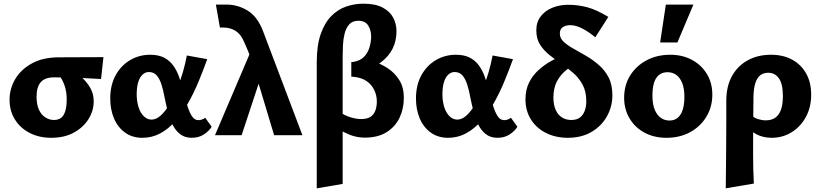

<svg xmlns="http://www.w3.org/2000/svg" viewBox="-20 -736 4467 1045"><path d="M259 14Q193 14 141.5 -12.5Q90 -39 61 -86Q32 -133 32 -193Q32 -253 62.5 -305Q93 -357 152 -390Q211 -423 296 -424L543 -425L530 -306Q467 -310 405.5 -312.5Q344 -315 274 -315Q226 -315 202.5 -289.5Q179 -264 179 -210Q179 -168 191.5 -140Q204 -112 226 -97.5Q248 -83 274 -83Q298 -83 313 -95Q328 -107 335.5 -132Q343 -157 343 -194Q343 -228 336 -255Q329 -282 317 -303Q305 -324 289 -338L372 -357Q401 -337 427.5 -312.5Q454 -288 472 -256.5Q490 -225 490 -184Q490 -133 461.5 -87.5Q433 -42 381.5 -14Q330 14 259 14Z M755 14Q700 14 660.5 -14.5Q621 -43 600.5 -91.5Q580 -140 580 -200Q580 -273 609.5 -326.5Q639 -380 688.5 -409Q738 -438 797 -438Q843 -438 873.5 -422Q904 -406 923.5 -378.5Q943 -351 955 -316.5Q967 -282 976 -246Q988 -198 999.5 -161Q1011 -124 1025 -103Q1039 -82 1060 -82Q1068 -82 1078 -85Q1088 -88 1097 -95L1132 -46Q1118 -23 1090 -4.5Q1062 14 1023 14Q985 14 959 -7Q933 -28 917.5 -61Q902 -94 892.5 -132Q883 -170 876 -205Q869 -244 859 -275.5Q849 -307 833 -325.5Q817 -344 790 -344Q771 -344 755.5 -329.5Q740 -315 732 -288Q724 -261 724 -223Q724 -186 733.5 -154.5Q743 -123 762 -104Q781 -85 805 -85Q830 -85 854.5 -107Q879 -129 901 -166Q923 -203 942 -248.5Q961 -294 975 -342Q989 -390 997 -434L1108 -414Q1086 -353 1060.5 -291.5Q1035 -230 1004 -175.5Q973 -121 935.5 -78Q898 -35 853 -10.5Q808 14 755 14Z M1472 0 1364 -359Q1353 -397 1343 -424.5Q1333 -452 1324 -472.5Q1315 -493 1308 -509Q1291 -550 1262 -568Q1233 -586 1198 -586Q1191 -586 1187 -586Q1183 -586 1177 -586L1155 -711Q1169 -711 1184 -711Q1199 -711 1214 -711Q1274 -711 1327.5 -678.5Q1381 -646 1411 -568L1626 0ZM1150 0 1356 -483 1408 -342 1295 0Z M1704 289V-397Q1704 -489 1725.5 -550.5Q1747 -612 1783 -648.5Q1819 -685 1864.5 -700.5Q1910 -716 1958 -716Q2022 -716 2061.5 -695.5Q2101 -675 2119.5 -641Q2138 -607 2138 -566Q2138 -515 2117.5 -472.5Q2097 -430 2053.5 -397Q2010 -364 1942 -340L2016 -400Q2053 -389 2090.5 -364.5Q2128 -340 2153 -300.5Q2178 -261 2178 -204Q2178 -144 2154.5 -95Q2131 -46 2084 -16.5Q2037 13 1966 13Q1910 13 1856.5 -14.5Q1803 -42 1766 -92L1810 -150Q1832 -118 1872 -103Q1912 -88 1946 -88Q1977 -88 1995.5 -99.5Q2014 -111 2022.5 -133Q2031 -155 2031 -184Q2031 -216 2017.5 -245Q2004 -274 1976 -294Q1948 -314 1903 -318L1892 -319V-398L1903 -399Q1940 -405 1961 -426.5Q1982 -448 1991 -478.5Q2000 -509 2000 -538Q2000 -571 1984 -597Q1968 -623 1930 -623Q1898 -623 1880.5 -603Q1863 -583 1855.5 -552.5Q1848 -522 1846.5 -488.5Q1845 -455 1845 -427V265Z M2419 14Q2364 14 2324.5 -14.5Q2285 -43 2264.5 -91.5Q2244 -140 2244 -200Q2244 -273 2273.5 -326.5Q2303 -380 2352.5 -409Q2402 -438 2461 -438Q2507 -438 2537.5 -422Q2568 -406 2587.5 -378.5Q2607 -351 2619 -316.5Q2631 -282 2640 -246Q2652 -198 2663.5 -161Q2675 -124 2689 -103Q2703 -82 2724 -82Q2732 -82 2742 -85Q2752 -88 2761 -95L2796 -46Q2782 -23 2754 -4.5Q2726 14 2687 14Q2649 14 2623 -7Q2597 -28 2581.5 -61Q2566 -94 2556.5 -132Q2547 -170 2540 -205Q2533 -244 2523 -275.5Q2513 -307 2497 -325.5Q2481 -344 2454 -344Q2435 -344 2419.5 -329.5Q2404 -315 2396 -288Q2388 -261 2388 -223Q2388 -186 2397.5 -154.5Q2407 -123 2426 -104Q2445 -85 2469 -85Q2494 -85 2518.5 -107Q2543 -129 2565 -166Q2587 -203 2606 -248.5Q2625 -294 2639 -342Q2653 -390 2661 -434L2772 -414Q2750 -353 2724.5 -291.5Q2699 -230 2668 -175.5Q2637 -121 2599.5 -78Q2562 -35 2517 -10.5Q2472 14 2419 14Z M3070 14Q3005 14 2952.5 -12Q2900 -38 2870 -85.5Q2840 -133 2840 -195Q2840 -248 2860 -287.5Q2880 -327 2912 -355.5Q2944 -384 2978 -403Q3012 -422 3041.5 -433.5Q3071 -445 3086 -450L3134 -397Q3095 -381 3062.5 -355Q3030 -329 3011 -292.5Q2992 -256 2992 -206Q2992 -165 3004.5 -137.5Q3017 -110 3039 -96.5Q3061 -83 3089 -83Q3119 -83 3136.5 -96.5Q3154 -110 3162.5 -133Q3171 -156 3171 -185Q3171 -238 3151 -275Q3131 -312 3100 -339Q3069 -366 3035 -389Q3001 -412 2970 -437Q2939 -462 2919 -493.5Q2899 -525 2899 -571Q2899 -616 2923 -647Q2947 -678 2986.5 -694Q3026 -710 3073 -710Q3124 -710 3174.5 -697Q3225 -684 3291 -644L3220 -533Q3184 -563 3149 -581Q3114 -599 3084 -599Q3060 -599 3043.5 -588.5Q3027 -578 3027 -553Q3027 -528 3048 -508.5Q3069 -489 3101.5 -471Q3134 -453 3170 -432Q3206 -411 3239 -382.5Q3272 -354 3292.5 -314.5Q3313 -275 3313 -217Q3313 -156 3283.5 -103Q3254 -50 3199.5 -18Q3145 14 3070 14Z M3607 14Q3540 14 3488 -14Q3436 -42 3406.5 -91.5Q3377 -141 3377 -204Q3377 -273 3410 -325.5Q3443 -378 3499.5 -408Q3556 -438 3628 -438Q3694 -438 3745.5 -410.5Q3797 -383 3827 -334Q3857 -285 3857 -221Q3857 -154 3824.5 -100.5Q3792 -47 3736 -16.5Q3680 14 3607 14ZM3624 -80Q3653 -80 3671 -97Q3689 -114 3697 -143Q3705 -172 3705 -208Q3705 -254 3693 -284Q3681 -314 3660.5 -328.5Q3640 -343 3613 -343Q3584 -343 3565.5 -327Q3547 -311 3539 -283Q3531 -255 3531 -216Q3531 -170 3543 -140Q3555 -110 3576 -95Q3597 -80 3624 -80ZM3573 -505 3604 -711H3754L3667 -505Z M3930 289Q3931 226 3931.5 163Q3932 100 3932.5 38.5Q3933 -23 3933 -80Q3933 -137 3933 -187Q3933 -267 3964.5 -323Q3996 -379 4051 -408.5Q4106 -438 4176 -438Q4243 -438 4292 -411Q4341 -384 4368 -335.5Q4395 -287 4395 -221Q4395 -153 4366.5 -100Q4338 -47 4289 -16.5Q4240 14 4180 14Q4133 14 4095.5 -6Q4058 -26 4044 -61L4069 -109Q4083 -95 4105 -88Q4127 -81 4148 -81Q4180 -81 4200.5 -96Q4221 -111 4231 -140Q4241 -169 4241 -213Q4241 -279 4219.5 -309.5Q4198 -340 4161 -340Q4135 -340 4117.5 -326Q4100 -312 4091 -283.5Q4082 -255 4081 -212Q4080 -133 4079.5 -73.5Q4079 -14 4079 31.5Q4079 77 4079 114.5Q4079 152 4080 187.5Q4081 223 4083 263Z"/></svg>

Font: Ysabeau ExtraBold
Style: Regular
Weight: 800
Designer: Christian Thalmann (Catharsis Fonts)
Version: Version 2.002